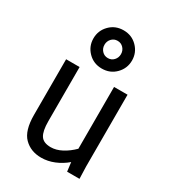

<svg xmlns="http://www.w3.org/2000/svg" viewBox="-169 -772 776 867"><g transform="rotate(30 219.0 -338.5)"><path d="M182.6 3.9Q127.9 3.9 93.3 -30.8Q58.6 -65.4 58.6 -147.5V-437.5H128.9V-155.3Q128.9 -103.5 143.6 -81.1Q158.2 -58.6 196.3 -58.6Q224.6 -58.6 253.9 -74.2Q283.2 -89.8 308.6 -115.2V-437.5H378.9V-63.5L380.9 0H316.4L310.5 -46.9Q283.2 -23.4 250 -9.8Q216.8 3.9 182.6 3.9ZM218.8 -680.7Q261.7 -680.7 290.5 -651.4Q319.3 -622.1 319.3 -581.1Q319.3 -540 290.5 -510.7Q261.7 -481.4 218.8 -481.4Q175.8 -481.4 147 -510.7Q118.2 -540 118.2 -581.1Q118.2 -622.1 147 -651.4Q175.8 -680.7 218.8 -680.7ZM218.8 -536.1Q237.3 -536.1 249.5 -549.3Q261.7 -562.5 261.7 -581.1Q261.7 -599.6 249.5 -612.8Q237.3 -626 218.8 -626Q200.2 -626 188 -612.8Q175.8 -599.6 175.8 -581.1Q175.8 -562.5 188 -549.3Q200.2 -536.1 218.8 -536.1Z"/></g></svg>

Font: Sudo Variable
Style: Regular
Weight: 400
Monospace: yes
Designer: Jens Kutilek
Foundry: Jens Kutilek
Version: Version 0.040